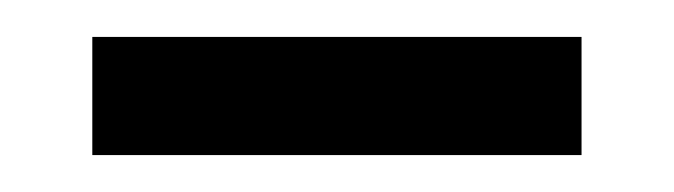

<svg xmlns="http://www.w3.org/2000/svg" viewBox="-20 -753 365 104"><path d="M295 -669H30V-733H295Z"/></svg>

Font: FiraGO Book
Style: Regular
Weight: 350
Designer: bBox Type
Foundry: bBox Type GmbH
Version: Version 1.001;PS 001.001;hotconv 1.0.88;makeotf.lib2.5.64775